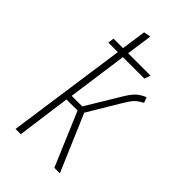

<svg xmlns="http://www.w3.org/2000/svg" viewBox="-227 -812 885 885"><g transform="rotate(45 215.5 -370.0)"><path d="M395 -503.9Q368.7 -490.2 356.4 -477.3Q344.2 -464.4 324.2 -431.2L231.9 -276.9L350.1 0H314L203.1 -262.2H130.9L95.2 0H61L144 -584H82L85.9 -613.8H147.9L165 -733.9L199.2 -740.2L181.2 -613.8H327.1L316.9 -584H176.8L136.2 -291H205.1L304.2 -455.1Q322.3 -485.4 338.6 -501.7Q355 -518.1 384.8 -530.8Z"/></g></svg>

Font: Fira Sans Compressed UltraLight
Style: Italic
Weight: 200
Width: 3
Italic angle: -8°
Designer: Carrois Corporate & Edenspiekermann AG
Foundry: Carrois Corporate GbR & Edenspiekermann AG
Version: Version 4.203;PS 004.203;hotconv 1.0.88;makeotf.lib2.5.64775